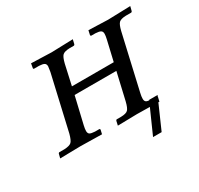

<svg xmlns="http://www.w3.org/2000/svg" viewBox="-123 -579 882 852"><g transform="rotate(-30 318.0 -153.0)"><path d="M501 -27.8H543.9L541 -21V-19L536.1 2H530.8L477.1 124H433.1L487.8 1L421.9 0L323.2 2L328.1 -20Q329.6 -24.9 334 -24.9H355Q381.3 -25.4 390.6 -34.7Q399.9 -43.9 407.2 -74.2L439 -211.9H225.1L192.9 -75.2Q189 -58.6 189 -47.9Q189 -35.6 196.3 -31.2Q203.6 -26.9 222.2 -25.9H243.2Q248 -25.9 248 -21L243.2 0L133.8 -2L28.8 0L34.2 -21Q35.6 -25.9 41 -25.9H65.9Q92.8 -27.3 102.1 -36.4Q111.3 -45.4 119.1 -75.2L183.1 -354Q187 -376.5 187 -380.9Q187 -392.6 179.4 -397.2Q171.9 -401.9 152.8 -402.8H127.9Q125.5 -402.8 124.5 -404.5Q123.5 -406.2 124 -408.2L127.9 -430.2L231.9 -426.8L341.8 -430.2L336.9 -409.2Q335.4 -402.8 330.1 -402.8H309.1Q283.2 -401.9 273.7 -393.1Q264.2 -384.3 256.8 -354L233.9 -251H448.2L472.2 -354Q476.1 -370.6 476.1 -380.9Q476.1 -392.6 468.5 -397.2Q460.9 -401.9 441.9 -402.8H421.9Q417 -402.8 417 -408.2L421.9 -430.2L521 -426.8L636.2 -430.2L630.9 -409.2Q629.4 -402.8 624 -402.8H598.1Q572.3 -401.9 562.7 -393.1Q553.2 -384.3 545.9 -354L481.9 -74.2Q478 -58.1 478 -45.9Q478 -36.1 482.9 -31.2Q487.8 -26.4 500 -25.9Z"/></g></svg>

Font: Linux Libertine G
Style: Italic
Weight: 400
Italic angle: -12°
Designer: Philipp H. Poll
Foundry: Philipp H. Poll
Version: Version 5.1.3